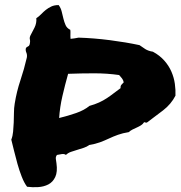

<svg xmlns="http://www.w3.org/2000/svg" viewBox="-20 -746 726 772"><path d="M594.7 -538.1Q622.1 -523.4 640.6 -502.4Q659.2 -481.4 669.4 -457.5Q679.7 -433.6 683.1 -408.7Q686.5 -383.8 685.5 -361.3Q668 -327.1 635.7 -302.2Q603.5 -277.3 570.3 -252.9Q563.5 -252.9 559.6 -254.9Q554.7 -247.1 546.9 -242.2Q539.1 -237.3 530.3 -233.4Q521.5 -229.5 512.7 -225.1Q503.9 -220.7 498 -214.8Q473.6 -210.9 454.6 -204.1Q435.5 -197.3 418 -189Q400.4 -180.7 381.8 -173.8Q363.3 -167 338.9 -163.1Q330.1 -156.2 317.4 -151.9Q304.7 -147.5 291 -143.6Q277.3 -139.6 265.1 -135.3Q252.9 -130.9 245.1 -123Q239.3 -127.9 228.5 -126.5Q217.8 -125 209 -123Q203.1 -115.2 204.6 -106.4Q206.1 -97.7 207 -89.8Q211.9 -54.7 202.1 -34.2Q192.4 -13.7 174.3 -4.4Q156.2 4.9 133.3 6.3Q110.4 7.8 88.9 4.9Q77.1 -10.7 67.4 -35.6Q57.6 -60.5 50.3 -86.9Q43 -113.3 36.6 -139.2Q30.3 -165 25.4 -184.6Q31.2 -199.2 32.7 -216.8Q34.2 -234.4 35.2 -253.4Q36.1 -272.5 36.1 -292Q36.1 -311.5 39.1 -329.1Q46.9 -377.9 62 -422.9Q77.1 -467.8 87.9 -514.6Q89.8 -525.4 85.9 -534.7Q82 -543.9 84 -551.8Q85.9 -556.6 91.3 -558.6Q96.7 -560.5 98.6 -565.4Q102.5 -579.1 100.1 -587.4Q97.7 -595.7 104.5 -607.4Q109.4 -616.2 118.7 -634.8Q127.9 -653.3 126 -672.9Q136.7 -679.7 145.5 -689Q154.3 -698.2 164.1 -706.1Q173.8 -713.9 186 -719.7Q198.2 -725.6 215.8 -725.6Q224.6 -713.9 228 -699.7Q231.4 -685.5 234.9 -671.4Q238.3 -657.2 243.7 -645Q249 -632.8 262.7 -626Q263.7 -618.2 263.2 -609.4Q262.7 -600.6 263.7 -589.8Q271.5 -590.8 279.8 -591.8Q288.1 -592.8 295.9 -594.7Q357.4 -592.8 421.9 -584.5Q486.3 -576.2 541 -564.5Q551.8 -556.6 564 -548.8Q576.2 -541 594.7 -538.1ZM464.8 -391.6Q463.9 -400.4 468.3 -405.3Q472.7 -410.2 477.5 -415Q475.6 -424.8 470.2 -431.2Q464.8 -437.5 459 -444.3Q411.1 -451.2 359.4 -451.2Q307.6 -451.2 253.9 -449.2Q241.2 -404.3 231 -359.9Q220.7 -315.4 217.8 -271.5Q253.9 -280.3 286.1 -291.5Q318.4 -302.7 339.8 -320.3Q361.3 -326.2 378.4 -334Q395.5 -341.8 410.2 -351.6Q424.8 -361.3 438 -371.6Q451.2 -381.8 464.8 -391.6Z"/></svg>

Font: Permanent Marker
Style: Regular
Weight: 400
Designer: Font Diner, Inc
Foundry: Font Diner, Inc
Version: Version 1.000